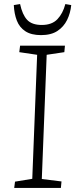

<svg xmlns="http://www.w3.org/2000/svg" viewBox="-20 -926 371 946"><path d="M163 -656 75 -669 79 -701H300L297 -669L210 -656L186 -44L283 -32L280 0H50L54 -31L139 -45ZM79 -906Q90 -854 113.5 -828.5Q137 -803 186 -803Q236 -803 263 -831.5Q290 -860 302 -906L331 -901Q327 -861 310.5 -827.5Q294 -794 263 -773.5Q232 -753 182 -753Q134 -753 105 -772Q76 -791 63 -824.5Q50 -858 48 -901Z"/></svg>

Font: Literata ExtraLight
Style: Italic
Weight: 250
Italic angle: -2°
Designer: Latin by Veronika Burian and Jose Scaglione. Greek by Irene Vlachou. Cyrillic by Vera Evstafieva
Foundry: TypeTogether
Version: Version 3.002